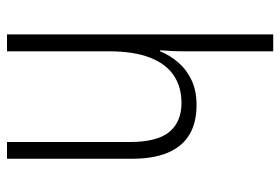

<svg xmlns="http://www.w3.org/2000/svg" viewBox="-146 -654 800 548"><g transform="rotate(90 254.0 -380.0)"><path d="M126.5 -759.8V-512.2Q126.5 -489.7 125.7 -472.2Q125 -454.6 123.5 -437H126.5Q137.7 -464.8 158 -488.5Q178.2 -512.2 208.5 -526.6Q238.8 -541 279.3 -541Q330.1 -541 364 -520.8Q397.9 -500.5 415.5 -459.7Q433.1 -418.9 433.1 -356.4V0H385.3V-350.1Q385.3 -428.7 356.4 -463.4Q327.6 -498 273.9 -498Q228 -498 195.1 -475.8Q162.1 -453.6 144.3 -407.7Q126.5 -361.8 126.5 -291.5V0H78.1V-759.8Z"/></g></svg>

Font: Open Sans SemiCondensed Light
Style: Regular
Weight: 300
Width: 4
Designer: Monotype Design Team
Foundry: Monotype Imaging Inc.
Version: Version 3.000